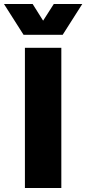

<svg xmlns="http://www.w3.org/2000/svg" viewBox="-67 -948 435 968"><path d="M58.6 -707H242.2V0H58.6ZM97.7 -927.7 150.4 -843.8 204.1 -927.7H347.7L249 -772.5H51.8L-46.9 -927.7Z"/></svg>

Font: Wanted Sans Black
Style: Regular
Weight: 900
Designer: Original Design by Kil Hyung-jin and Kang Hanbin, Wanted Lab, Inc; Hangeul from Source Han Sans by Jang Soo-young and Ka
Foundry: Wanted Lab, Inc.
Version: Version 1.003